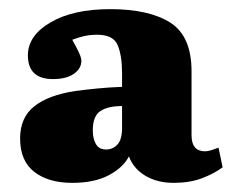

<svg xmlns="http://www.w3.org/2000/svg" viewBox="-20 -762 508 420"><path d="M138 -362Q86 -362 55 -386Q24 -410 24 -459Q24 -505 55 -529.5Q86 -554 145 -563Q168 -566 193.5 -568.5Q219 -571 247 -572V-602Q247 -640 237.5 -663Q228 -686 193 -686Q177 -686 164 -683Q151 -680 138 -675Q146 -661 152 -648.5Q158 -636 158 -629Q158 -612 141.5 -600.5Q125 -589 96 -589Q41 -589 41 -641Q41 -684 90.5 -713Q140 -742 221 -742Q306 -742 352.5 -712.5Q399 -683 399 -606V-466Q399 -432 427 -431Q435 -431 442.5 -433.5Q450 -436 458 -439L467 -396Q448 -382 421.5 -372Q395 -362 360 -362Q324 -362 298 -377.5Q272 -393 262 -420Q250 -396 218.5 -379Q187 -362 138 -362ZM212 -435Q227 -435 237 -446Q247 -457 247 -482V-530Q216 -530 199.5 -519Q183 -508 183 -477Q183 -458 190 -446.5Q197 -435 212 -435Z"/></svg>

Font: Literata 36pt ExtraBold
Style: Regular
Weight: 800
Designer: Latin by Veronika Burian and Jose Scaglione. Greek by Irene Vlachou. Cyrillic by Vera Evstafieva.
Foundry: TypeTogether
Version: Version 3.002